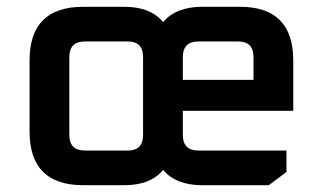

<svg xmlns="http://www.w3.org/2000/svg" viewBox="-20 -545 950 565"><path d="M67 -158V-367Q67 -525 225 -525H346Q423 -525 460 -480Q498 -525 575 -525H686Q843 -525 843 -367V-219H518V-148Q518 -102 564 -102H823V-39L771 0H575Q498 0 460 -45Q423 0 346 0H225Q67 0 67 -158ZM184 -148Q184 -102 230 -102H356Q401 -102 401 -148V-377Q401 -423 356 -423H230Q184 -423 184 -377ZM518 -310H726V-377Q726 -423 681 -423H564Q518 -423 518 -377Z"/></svg>

Font: Oxanium SemiBold
Style: Regular
Weight: 600
Designer: Severin Meyer
Version: Version 2.000